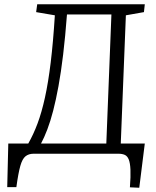

<svg xmlns="http://www.w3.org/2000/svg" viewBox="-20 -723 734 903"><path d="M14 157 19 -48H113Q137 -90 156.5 -142Q176 -194 191.5 -264.5Q207 -335 218.5 -429.5Q230 -524 238 -651L150 -666L155 -703H661L657 -666L572 -651L548 -48H661L635 160L591 158Q595 106 593.5 74.5Q592 43 585.5 27Q579 11 567 5.5Q555 0 537 0H138Q115 0 100 12Q85 24 75.5 57.5Q66 91 57 157ZM173 -48H480L504 -655H295Q287 -550 277 -466.5Q267 -383 255 -317.5Q243 -252 230 -202Q217 -152 202.5 -114Q188 -76 173 -48Z"/></svg>

Font: Literata 18pt Light
Style: Italic
Weight: 300
Italic angle: -2°
Designer: Latin by Veronika Burian and Jose Scaglione. Greek by Irene Vlachou. Cyrillic by Vera Evstafieva
Foundry: TypeTogether
Version: Version 3.103;gftools[0.9.29]